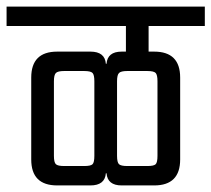

<svg xmlns="http://www.w3.org/2000/svg" viewBox="-60 -642 643 584"><path d="M563 -563H392V-485H409Q488 -485 488 -406V-157Q488 -78 409 -78H310Q267 -78 264 -115H262Q259 -78 215 -78H114Q35 -78 35 -157V-406Q35 -485 114 -485H215Q259 -485 262 -448H264Q267 -485 310 -485H323V-563H-40V-622H563ZM227 -168V-395Q227 -414 221.5 -420Q216 -426 196 -426H135Q116 -426 110 -420Q104 -414 104 -395V-168Q104 -148 110 -142.5Q116 -137 135 -137H196Q216 -137 221.5 -142.5Q227 -148 227 -168ZM419 -168V-395Q419 -414 413.5 -420Q408 -426 388 -426H327Q308 -426 302 -420Q296 -414 296 -395V-168Q296 -148 302 -142.5Q308 -137 327 -137H388Q408 -137 413.5 -142.5Q419 -148 419 -168Z"/></svg>

Font: Teko Light
Style: Regular
Weight: 300
Designer: Manushi Parikh, Jonny Pinhorn
Foundry: Indian Type Foundry
Version: Version 1.105;PS 1.0;hotconv 1.0.78;makeotf.lib2.5.61930; tt